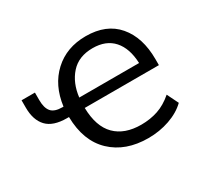

<svg xmlns="http://www.w3.org/2000/svg" viewBox="-113 -668 884 834"><g transform="rotate(-30 329.0 -251.0)"><path d="M414 9Q300 9 231 -56.5Q162 -122 160 -243H150Q81 -243 49.5 -276.5Q18 -310 18 -372V-409H85V-371Q85 -332 101 -313Q117 -294 157 -294H162Q175 -394 238.5 -452.5Q302 -511 398 -511Q501 -511 556 -446.5Q611 -382 611 -273V-243H239Q241 -149 287 -103Q333 -57 416 -57Q461 -57 500 -70Q539 -83 576 -115L604 -58Q571 -26 520.5 -8.5Q470 9 414 9ZM398 -451Q328 -451 288.5 -407Q249 -363 241 -294H541Q538 -369 501.5 -410Q465 -451 398 -451Z"/></g></svg>

Font: Winston
Style: Regular
Weight: 400
Designer: Original fonts by Vernon Adams / Changes by Cristiano Sobral
Foundry: Original fonts by Vernon Adams / Changes by Cristiano Sobral
Version: Version 2.503;July 17, 2020;FontCreator 13.0.0.2655 64-bit